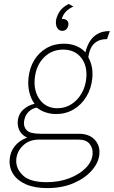

<svg xmlns="http://www.w3.org/2000/svg" viewBox="-20 -698 568 958"><path d="M215.5 240.5Q153 240.5 110.2 222Q67.5 203.5 46.5 171.5Q25.5 139.5 28 99.5Q30.5 60.5 53.2 31.8Q76 3 115.5 -11.5Q89.5 -23.5 78 -45.2Q66.5 -67 68.5 -92.5Q71.5 -128.5 96.2 -151Q121 -173.5 152.5 -180Q135 -203.5 126.8 -236Q118.5 -268.5 122 -307.5Q127 -359 150.8 -397.8Q174.5 -436.5 212.5 -458.2Q250.5 -480 298 -480Q331.5 -480 359.5 -469Q387.5 -458 406 -436.5Q413.5 -468 428.5 -492Q443.5 -516 467.8 -529.5Q492 -543 528 -543L514 -503Q475 -503 451.2 -481.8Q427.5 -460.5 420.5 -412.5Q432.5 -391.5 438 -365.2Q443.5 -339 440.5 -307.5Q435.5 -256 410.8 -215.5Q386 -175 347 -152Q308 -129 260.5 -129Q233 -129 208 -137.2Q183 -145.5 164 -161Q141 -158 122.5 -140Q104 -122 100 -92Q96.5 -65.5 113.2 -48Q130 -30.5 184.5 -30.5H373.5Q424 -30.5 451.5 -2Q479 26.5 476 69Q473 112 439 151.5Q405 191 347.5 215.8Q290 240.5 215.5 240.5ZM213 211Q274.5 211 325.5 191.5Q376.5 172 407.8 140.2Q439 108.5 442 71Q444.5 42.5 427.5 20.5Q410.5 -1.5 371.5 -1.5H174Q125.5 -1.5 94.5 28.5Q63.5 58.5 61 100Q59 144 94.8 177.5Q130.5 211 213 211ZM266.5 -158Q304.5 -158 335.5 -177.5Q366.5 -197 386.5 -231Q406.5 -265 410.5 -307.5Q416.5 -370 384.8 -410.2Q353 -450.5 295 -450.5Q238 -450.5 199 -411Q160 -371.5 153.5 -307.5Q147 -244 178.5 -201Q210 -158 266.5 -158ZM322.5 -678 346.5 -665.5Q323.5 -655.5 309 -640.2Q294.5 -625 288 -603.5Q305 -604.5 314.2 -596Q323.5 -587.5 321 -572Q319 -560.5 311.2 -552.2Q303.5 -544 290.5 -544Q275.5 -544 266.8 -556.8Q258 -569.5 259 -590.5Q260 -609.5 273.8 -634.8Q287.5 -660 322.5 -678Z"/></svg>

Font: Karla ExtraLight
Style: Italic
Weight: 250
Italic angle: -8°
Designer: Jonathan Pinhorn
Version: Version 2.004;gftools[0.9.33]